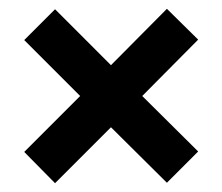

<svg xmlns="http://www.w3.org/2000/svg" viewBox="-20 -576 505 436"><path d="M105 -160 35 -231 162 -358 35 -485 105 -555 232 -428 359 -556 430 -486 303 -358 430 -232 359 -161 232 -287Z"/></svg>

Font: Kreon
Style: Bold
Weight: 700
Designer: Julia Petretta
Foundry: Julia Petretta and Eli Heuer
Version: Version 2.002